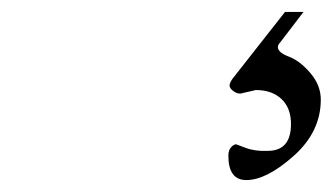

<svg xmlns="http://www.w3.org/2000/svg" viewBox="-20 -28 558 322"><path d="M409 123 383 129Q377 129 371 124.5Q365 120 365 115.5Q365 111 370 104L458 -8H489L450 43Q446 47 446 51Q446 60 464.5 67Q483 74 500.5 94.5Q518 115 518 139Q518 193 472.5 233.5Q427 274 393 274Q363 274 363 233Q363 224 367.5 219Q372 214 376 214L392 220Q408 226 429 225Q468 225 468 180Q468 153 452 138Q436 123 409 123Z"/></svg>

Font: EB Garamond
Style: Regular
Weight: 400
Version: Version 0.012